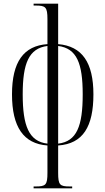

<svg xmlns="http://www.w3.org/2000/svg" viewBox="-20 -780 571 1040"><path d="M162 240H371V230H358C304 230 295 222 295 156V8C430 -1 486 -95 486 -269C486 -441 425 -530 295 -541V-760H162V-750H173C227 -750 237 -742 237 -676V-541C108 -532 45 -445 45 -269C45 -93 107 -1 237 8V156C237 222 228 230 173 230H162ZM237 -531V-2C136 -14 103 -99 103 -269C103 -437 136 -518 237 -531ZM295 -2V-531C396 -518 428 -437 428 -269C428 -97 396 -14 295 -2Z"/></svg>

Font: Noto Serif Display ExtraCondensed Light
Style: Regular
Weight: 300
Width: 2
Designer: Monotype Design Team
Foundry: Monotype Imaging Inc.
Version: Version 2.009